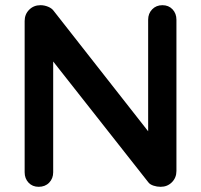

<svg xmlns="http://www.w3.org/2000/svg" viewBox="-20 -720 775 740"><path d="M660 -644V-61Q660 -35 642.5 -17.5Q625 0 599 0Q585 0 571.5 -4.5Q558 -9 552 -17L185 -483V-56Q185 -32 169.5 -16Q154 0 129 0Q105 0 90 -16Q75 -32 75 -56V-639Q75 -665 92.5 -682.5Q110 -700 136 -700Q151 -700 165.5 -694Q180 -688 187 -678L551 -214V-644Q551 -668 566.5 -684Q582 -700 606 -700Q630 -700 645 -684Q660 -668 660 -644Z"/></svg>

Font: Quicksand
Style: Bold
Weight: 700
Version: Version 3.000